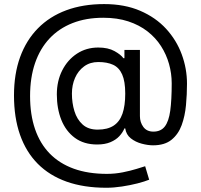

<svg xmlns="http://www.w3.org/2000/svg" viewBox="-20 -720 977 932"><path d="M496.1 191.4Q387.2 191.4 303.7 161.9Q220.2 132.3 163.3 75Q106.4 17.6 77.1 -65.9Q47.9 -149.4 47.9 -256.8Q47.9 -360.8 77.6 -442.9Q107.4 -524.9 164.1 -582.5Q220.7 -640.1 301.8 -670.2Q382.8 -700.2 485.4 -700.2Q585 -700.2 660.4 -667.7Q735.8 -635.3 786.4 -580.1Q836.9 -524.9 862.3 -455.8Q887.7 -386.7 887.7 -313.5Q887.7 -262.2 882.8 -209.5Q877.9 -156.7 861.8 -112.5Q845.7 -68.4 812.5 -41.5Q779.3 -14.6 722.7 -14.6Q698.2 -14.6 668.2 -22.5Q638.2 -30.3 615.2 -48.3Q592.3 -66.4 587.9 -96.7H584Q575.7 -76.7 559.1 -58.8Q542.5 -41 515.9 -29.8Q489.3 -18.6 451.7 -18.6Q387.2 -18.6 343.5 -50.8Q299.8 -83 277.8 -137.9Q255.9 -192.9 255.9 -261.7Q255.9 -326.7 282 -378.2Q308.1 -429.7 353.5 -459.5Q398.9 -489.3 457 -489.3Q504.9 -489.3 535.9 -471.9Q566.9 -454.6 579.1 -437.5H584V-477.5H659.2V-156.2Q659.2 -126.5 675.8 -103.8Q692.4 -81.1 724.6 -81.1Q760.7 -81.1 780 -106Q799.3 -130.9 806.4 -182.6Q813.5 -234.4 813.5 -315.4Q813.5 -363.3 800.5 -409.4Q787.6 -455.6 761.7 -496.1Q735.8 -536.6 696 -567.6Q656.2 -598.6 602.8 -616.2Q549.3 -633.8 481.4 -633.8Q397.9 -633.8 332 -607.9Q266.1 -582 220.2 -533Q174.3 -483.9 150.1 -413.6Q126 -343.3 126 -253.9Q126 -163.6 150.1 -93.3Q174.3 -22.9 221.4 25.4Q268.6 73.7 338.1 98.9Q407.7 124 499 124Q538.1 124 575.9 116.5Q613.8 108.9 642.8 99.9Q671.9 90.8 684.6 86.9L704.1 152.3Q682.6 161.1 647.5 170.2Q612.3 179.2 572.3 185.3Q532.2 191.4 496.1 191.4ZM454.1 -90.8Q502 -90.8 531.5 -110.1Q561 -129.4 574.5 -168.2Q587.9 -207 587.9 -265.6Q587.9 -325.2 573 -358.6Q558.1 -392.1 529.1 -405.5Q500 -418.9 457 -418.9Q417 -418.9 388.2 -397.7Q359.4 -376.5 344.2 -341.8Q329.1 -307.1 329.1 -265.6Q329.1 -220.2 341.3 -180.4Q353.5 -140.6 380.9 -115.7Q408.2 -90.8 454.1 -90.8Z"/></svg>

Font: Inter V
Style: Weight 400 Optical size 14.0
Weight: 400
Designer: Rasmus Andersson
Foundry: rsms
Version: Version 4.000;git-4fc901f